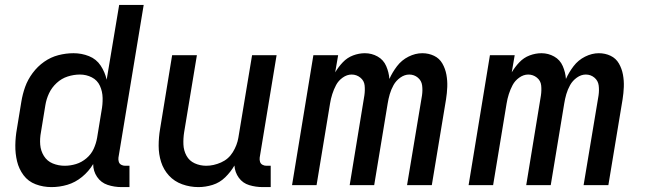

<svg xmlns="http://www.w3.org/2000/svg" viewBox="-20 -755 2632 783"><path d="M190 8Q223 8 255 -1.5Q287 -11 314.5 -33.5Q342 -56 360 -86Q360 -57 376 -33.5Q392 -10 419 -1Q446 8 476 8H508V-79H490Q482 -79 474.5 -83Q467 -87 464.5 -95Q462 -103 463 -112L566 -735H466L415 -430Q408 -461 390.5 -487.5Q373 -514 343 -526Q313 -538 280 -538Q249 -538 218 -530Q187 -522 160 -503Q133 -484 113 -457Q93 -430 82.5 -400.5Q72 -371 67 -340L49 -230Q43 -197 42.5 -163Q42 -129 49.5 -97.5Q57 -66 76 -40.5Q95 -15 125.5 -3.5Q156 8 190 8ZM244 -79Q218 -79 195 -88.5Q172 -98 159 -119Q146 -140 144 -165Q142 -190 147 -216L165 -326Q169 -351 180 -374.5Q191 -398 211 -416.5Q231 -435 256 -443Q281 -451 306 -451Q332 -451 354.5 -439.5Q377 -428 387.5 -405Q398 -382 398.5 -355.5Q399 -329 394 -303L376 -193Q372 -170 362 -148Q352 -126 332.5 -109.5Q313 -93 290 -86Q267 -79 244 -79Z M789 8Q818 8 847 -1Q876 -10 898.5 -32Q921 -54 936 -80Q938 -52 954 -30Q970 -8 996.5 0Q1023 8 1052 8H1084V-79H1066Q1058 -79 1050.5 -83Q1043 -87 1040.5 -95Q1038 -103 1039 -112L1108 -530H1008L952 -193Q947 -163 929.5 -134.5Q912 -106 881.5 -92.5Q851 -79 821 -79Q796 -79 774 -89Q752 -99 740.5 -120Q729 -141 728 -166Q727 -191 731 -216L783 -530H682L633 -230Q627 -195 627 -160.5Q627 -126 637 -94.5Q647 -63 669 -39Q691 -15 723 -3.5Q755 8 789 8Z M1171 0H1271L1326 -333Q1329 -352 1335 -371Q1341 -390 1350.5 -408Q1360 -426 1377.5 -438.5Q1395 -451 1414 -451Q1434 -451 1449.5 -438.5Q1465 -426 1467 -406.5Q1469 -387 1466 -366L1406 0H1506L1561 -333Q1564 -352 1569.5 -371Q1575 -390 1585 -408Q1595 -426 1612.5 -438.5Q1630 -451 1649 -451Q1669 -451 1684 -438.5Q1699 -426 1701.5 -406.5Q1704 -387 1701 -366L1640 0H1741L1799 -350Q1803 -375 1804 -400.5Q1805 -426 1800.5 -450.5Q1796 -475 1784 -496Q1772 -517 1750 -527.5Q1728 -538 1702 -538Q1674 -538 1646 -524Q1618 -510 1599 -485Q1580 -460 1568 -433Q1566 -460 1555 -485.5Q1544 -511 1520 -524.5Q1496 -538 1468 -538Q1444 -538 1420 -529Q1396 -520 1378 -501Q1360 -482 1347 -460L1359 -530H1258Z M1891 0H1991L2046 -333Q2049 -352 2055 -371Q2061 -390 2070.5 -408Q2080 -426 2097.5 -438.5Q2115 -451 2134 -451Q2154 -451 2169.5 -438.5Q2185 -426 2187 -406.5Q2189 -387 2186 -366L2126 0H2226L2281 -333Q2284 -352 2289.5 -371Q2295 -390 2305 -408Q2315 -426 2332.5 -438.5Q2350 -451 2369 -451Q2389 -451 2404 -438.5Q2419 -426 2421.5 -406.5Q2424 -387 2421 -366L2360 0H2461L2519 -350Q2523 -375 2524 -400.5Q2525 -426 2520.5 -450.5Q2516 -475 2504 -496Q2492 -517 2470 -527.5Q2448 -538 2422 -538Q2394 -538 2366 -524Q2338 -510 2319 -485Q2300 -460 2288 -433Q2286 -460 2275 -485.5Q2264 -511 2240 -524.5Q2216 -538 2188 -538Q2164 -538 2140 -529Q2116 -520 2098 -501Q2080 -482 2067 -460L2079 -530H1978Z"/></svg>

Font: Iosevka Sparkle Medium
Style: Italic
Weight: 500
Italic angle: -9°
Designer: Belleve Invis
Foundry: Belleve Invis
Version: Version 4.5.0; ttfautohint (v1.8.3)